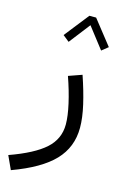

<svg xmlns="http://www.w3.org/2000/svg" viewBox="-224 -675 644 997"><g transform="rotate(15 98.0 -176.0)"><path d="M127.4 -615.7H163.6L267.1 -484.4L232.9 -457L145.5 -569.8L58.1 -457L23.9 -484.4ZM100.6 -285.2 172.4 -310.5Q199.7 -230.5 215.3 -162.6Q231 -94.7 231 -41Q231 63.5 161.6 136.2Q92.3 209 -59.1 264.2L-92.3 191.9Q37.6 145.5 96.4 92.5Q155.3 39.6 155.3 -38.6Q155.3 -83.5 140.6 -148.2Q126 -212.9 100.6 -285.2Z"/></g></svg>

Font: Estedad-FD Regular
Style: FD-Regular
Weight: 400
Designer: Amin Abedi
Version: Version 7.3